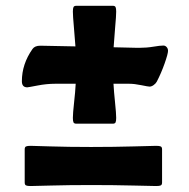

<svg xmlns="http://www.w3.org/2000/svg" viewBox="-20 -640 651 660"><path d="M55.2 -360.8Q55.2 -419.9 91.8 -471.7Q99.6 -482.9 118.7 -482.9Q141.6 -482.9 239.3 -480.5Q237.8 -505.4 234.1 -545.4Q230.5 -585.4 230.5 -600.1Q230.5 -611.3 232.7 -615.7Q234.9 -620.1 242.7 -620.1H367.7Q375 -620.1 377.2 -615.7Q379.4 -611.3 379.4 -600.1Q379.4 -585.4 375.7 -544.4Q372.1 -503.4 370.6 -477.5Q387.7 -477.1 409.9 -476.6Q432.1 -476.1 443.4 -475.8Q454.6 -475.6 458.5 -475.6Q483.9 -475.6 507.1 -479.5Q530.3 -483.4 541.5 -483.4Q548.3 -483.4 553 -478Q557.6 -472.7 557.6 -465.3Q557.6 -455.1 545.9 -421.9Q534.2 -388.7 519 -359.4Q515.6 -353 508.3 -347.7Q501 -342.3 494.1 -342.3Q489.3 -342.3 465.6 -347.2Q441.9 -352.1 423.8 -352.1H370.1Q371.6 -324.7 375.5 -287.4Q379.4 -250 379.4 -234.9Q379.4 -223.6 377.2 -219.2Q375 -214.8 367.7 -214.8H242.7Q234.9 -214.8 232.7 -219.2Q230.5 -223.6 230.5 -234.9Q230.5 -250 234.6 -287.1Q238.8 -324.2 240.2 -352.1H169.9Q140.1 -352.1 108.4 -345.9Q76.7 -339.8 73.7 -339.8Q55.2 -339.8 55.2 -360.8ZM288.1 -3.9Q215.8 -3.9 154.5 -2.2Q93.3 -0.5 85 -0.5Q73.7 -0.5 69.3 -2.7Q64.9 -4.9 64.9 -12.7V-126.5Q64.9 -134.3 69.3 -136.5Q73.7 -138.7 85 -138.7Q93.3 -138.7 154.5 -136.7Q215.8 -134.8 288.1 -134.8H298.3Q370.6 -134.8 439.7 -136.7Q508.8 -138.7 517.1 -138.7Q528.3 -138.7 532.7 -136.5Q537.1 -134.3 537.1 -126.5V-12.7Q537.1 -4.9 532.7 -2.7Q528.3 -0.5 517.1 -0.5Q508.8 -0.5 439.7 -2.2Q370.6 -3.9 298.3 -3.9Z"/></svg>

Font: Cooper* ExtraBold
Style: Regular
Weight: 800
Designer: Owen Earl
Foundry: indestructible type*
Version: Version 0.001